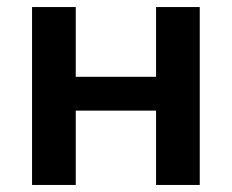

<svg xmlns="http://www.w3.org/2000/svg" viewBox="-20 -525 658 545"><path d="M71 0V-505H195V-307H423V-505H547V0H423V-211H195V0Z"/></svg>

Font: MulishBold
Style: Bold
Weight: 700
Designer: Vernon Adams
Foundry: Vernon Adams
Version: Version 3.602; ttfautohint (v1.8.3)